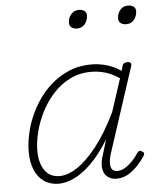

<svg xmlns="http://www.w3.org/2000/svg" viewBox="-55 -822 733 887"><g transform="rotate(-5 311.5 -379.0)"><path d="M182 17Q143 17 114.5 -2.5Q86 -22 71 -57.5Q56 -93 56 -142Q56 -188 69 -239.5Q82 -291 108.5 -340.5Q135 -390 174.5 -430.5Q214 -471 266 -495Q318 -519 381 -519Q415 -519 451 -508.5Q487 -498 516 -477L523 -501Q526 -509 531.5 -512Q537 -515 547 -515Q558 -515 561.5 -509Q565 -503 562 -495L434 -103Q425 -75 425 -55.5Q425 -36 433.5 -27Q442 -18 456 -18Q475 -18 493.5 -29.5Q512 -41 528 -58Q544 -75 555 -93Q560 -99 565 -101.5Q570 -104 577 -98Q586 -94 586.5 -88Q587 -82 583 -77Q570 -57 550.5 -35.5Q531 -14 506 1.5Q481 17 450 17Q432 17 419 10.5Q406 4 397.5 -8Q389 -20 387 -38.5Q385 -57 391 -82Q397 -103 404 -124.5Q411 -146 417 -168Q375 -100 333.5 -59.5Q292 -19 253.5 -1Q215 17 182 17ZM96 -142Q96 -106 106.5 -78Q117 -50 137 -34Q157 -18 189 -18Q227 -18 271 -47Q315 -76 362.5 -136Q410 -196 456 -291L506 -444Q467 -469 436 -477Q405 -485 375 -485Q321 -485 277 -463Q233 -441 199.5 -404.5Q166 -368 143 -323Q120 -278 108 -231Q96 -184 96 -142ZM329 -690Q313 -690 303 -697.5Q293 -705 293 -719Q293 -741 307 -758Q321 -775 343 -775Q359 -775 369 -768Q379 -761 379 -746Q379 -725 365.5 -707.5Q352 -690 329 -690ZM557 -690Q541 -690 531 -697.5Q521 -705 521 -719Q521 -741 534.5 -758Q548 -775 571 -775Q587 -775 597 -768Q607 -761 607 -746Q607 -725 593.5 -707.5Q580 -690 557 -690Z"/></g></svg>

Font: Playwrite CU Thin
Style: Regular
Weight: 250
Designer: Veronika Burian, José Scaglione
Foundry: TypeTogether
Version: Version 1.002